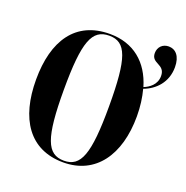

<svg xmlns="http://www.w3.org/2000/svg" viewBox="-137 -896 998 1032"><g transform="rotate(20 362.0 -380.0)"><path d="M334 10C518 10 622 -136 622 -358C622 -414 615 -464 603 -509C669 -533 724 -590 724 -676C724 -740 694 -770 655 -770C621 -770 596 -746 596 -711C596 -650 670 -675 670 -606C670 -556 631 -530 601 -518C563 -647 471 -725 335 -725C139 -725 45 -582 45 -359C45 -137 139 10 334 10ZM334 0C237 0 204 -83 204 -358C204 -634 237 -715 335 -715C432 -715 463 -634 463 -358C463 -82 430 0 334 0Z"/></g></svg>

Font: Noto Serif Display Condensed Extra
Style: Regular
Weight: 800
Width: 3
Designer: Monotype Design Team
Foundry: Monotype Imaging Inc.
Version: Version 1.900